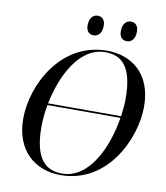

<svg xmlns="http://www.w3.org/2000/svg" viewBox="-97 -991 937 1082"><g transform="rotate(10 371.0 -449.5)"><path d="M560 -797C583 -797 607 -813 607 -860C607 -894 589 -910 564 -910C535 -910 517 -885 517 -847C517 -813 534 -797 560 -797ZM370 -797C393 -797 417 -813 417 -860C417 -894 399 -910 374 -910C345 -910 327 -885 327 -847C327 -813 344 -797 370 -797ZM323 11C591 11 720 -266 720 -450C720 -641 599 -725 461 -725C196 -725 61 -458 61 -266C61 -85 175 11 323 11ZM453 -715C544 -715 610 -663 610 -477C610 -446 607 -411 602 -375H184C217 -538 304 -715 453 -715ZM329 1C240 1 170 -50 170 -238C170 -276 174 -320 182 -365H600C573 -195 486 1 329 1Z"/></g></svg>

Font: Noto Serif Display
Style: Italic
Weight: 400
Italic angle: -12°
Designer: Monotype Design Team
Foundry: Monotype Imaging Inc.
Version: Version 2.009